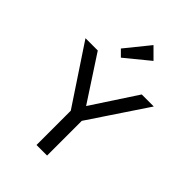

<svg xmlns="http://www.w3.org/2000/svg" viewBox="-272 -1088 1210 1210"><g transform="rotate(45 332.5 -483.0)"><path d="M301.5 -282 28.5 -694H138L358 -357H309L529.8 -694H637L362 -282ZM286 0V-344.2H380.2V0ZM272.8 -765 232 -805.8 362.2 -966.5 432.8 -896Z"/></g></svg>

Font: Outfit Thin
Style: Regular
Weight: 100
Designer: Rodrigo Fuenzalida
Foundry: fragTYPE
Version: Version 1.000